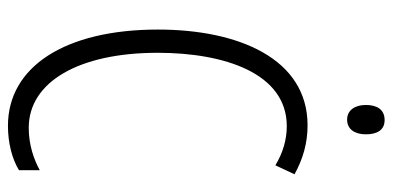

<svg xmlns="http://www.w3.org/2000/svg" viewBox="-266 -688 964 471"><g transform="rotate(90 215.5 -452.0)"><path d="M274 -914C248 -914 237 -895 237 -868C237 -841 250 -822 273 -822C296 -822 309 -840 309 -868C309 -895 299 -914 274 -914ZM289 -674C321 -674 354 -665 385 -646L407 -693C369 -714 330 -725 287 -725C123 -725 52 -555 52 -358C52 -129 144 10 288 10C330 10 369 0 397 -17V-68C371 -54 336 -41 293 -41C180 -41 109 -165 109 -357C109 -521 159 -674 289 -674Z"/></g></svg>

Font: Noto Sans Arabic ExtCond Light
Style: Regular
Weight: 300
Width: 2
Designer: Monotype Design Team, Nadine Chahine, Nizar Qandah and Khaled Hosny
Foundry: Monotype Imaging Inc.
Version: Version 2.012